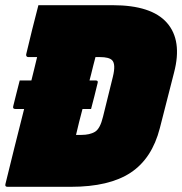

<svg xmlns="http://www.w3.org/2000/svg" viewBox="-39 -720 702 740"><path d="M37 -410H82Q87 -432 93 -454.5Q99 -477 104 -500H70Q65 -500 63 -503.5Q61 -507 62 -511Q74 -561 85 -606Q96 -651 109 -700H395Q545 -700 604.5 -632Q664 -564 632 -441L577 -226Q547 -109 464.5 -54.5Q382 0 234 0H-10Q-21 0 -18 -11Q-2 -78 16.5 -151Q35 -224 54 -300H20Q9 -300 12 -311Q18 -337 24.5 -361Q31 -385 37 -410ZM254 -200H274Q307 -200 327 -212Q347 -224 358 -270L396 -424Q408 -473 393 -488Q381 -500 346 -500H329Q325 -486 320.5 -467.5Q316 -449 312 -433Q309 -422 306 -410H329Q341 -410 337 -399Q331 -374 325 -350Q319 -326 312 -300H279Q272 -275 266 -250Q260 -225 254 -200Z"/></svg>

Font: Recursive Mn Lnr St XBk
Style: Italic
Weight: 1000
Italic angle: -15°
Monospace: yes
Version: Version 1.079;hotconv 1.0.112;makeotfexe 2.5.65598; ttfautoh